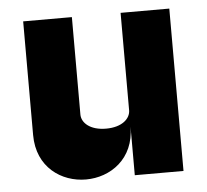

<svg xmlns="http://www.w3.org/2000/svg" viewBox="-42 -545 635 589"><g transform="rotate(-5 275.0 -250.0)"><path d="M200 0C275 0 350 -50 350 -150V0H500V-500H350V-200C350 -175 325 -150 275 -150C225 -150 200 -175 200 -200V-500H50V-150C50 -50 125 0 200 0Z"/></g></svg>

Font: LS-VG5000 Bold
Style: Regular
Weight: 400
Designer: Justin Bihan, 2021
Foundry: Justin Bihan, 2021
Version: Version 1.000;Glyphs 3.1.2 (3151)